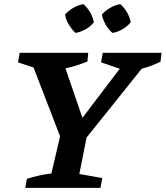

<svg xmlns="http://www.w3.org/2000/svg" viewBox="-20 -907 800 927"><path d="M102 0 110 -44Q140 -53 169 -59.5Q198 -66 228 -69L270 -249L142 -581L67 -606L75 -652H406L402 -610Q351 -589 296 -577L378 -338L558 -575L468 -606L476 -652H760L755 -609Q712 -588 664 -575L398 -243L363 -67L474 -47L465 0ZM383 -887Q403 -869 416 -846Q429 -823 433 -799Q417 -779 393 -765.5Q369 -752 345 -748Q326 -765 312 -788.5Q298 -812 294 -837Q311 -856 334.5 -869.5Q358 -883 383 -887ZM561 -887Q581 -869 594 -846Q607 -823 611 -799Q594 -779 571 -765.5Q548 -752 523 -748Q504 -764 490.5 -787.5Q477 -811 472 -837Q489 -856 512.5 -869.5Q536 -883 561 -887Z"/></svg>

Font: Piazzolla SC SemiBold
Style: Italic
Weight: 600
Italic angle: -11.3°
Designer: Juan Pablo del Peral
Foundry: Huerta Tipografica
Version: Version 1.330